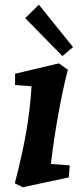

<svg xmlns="http://www.w3.org/2000/svg" viewBox="-20 -781 354 815"><path d="M114 -415 44 -420V-468L230 -512L268 -485Q248 -409 228 -298.5Q208 -188 196 -85L276 -79L272 -28L76 14L43 -3Q75 -126 91.5 -222Q108 -318 114 -415ZM87 -704 145 -761 290 -581 245 -543Z"/></svg>

Font: Andada Pro ExtraBold
Style: Italic
Weight: 800
Italic angle: -6.99998°
Designer: Carolina Giovagnoli
Foundry: Huerta Tipografica
Version: Version 3.005; ttfautohint (v1.8.4)